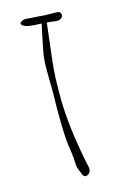

<svg xmlns="http://www.w3.org/2000/svg" viewBox="-104 -703 473 744"><g transform="rotate(-15 132.5 -330.5)"><path d="M217 -633Q217 -626 210 -621Q203 -616 193 -616Q184 -616 169 -619L153 -620L135 -467Q129 -412 129 -345Q129 -307 130 -287Q135 -177 166 -32Q166 -11 146 -6Q141 -6 135 -12Q124 -37 121 -47Q119 -57 118.5 -68Q118 -79 118 -84Q117 -88 115.5 -105.5Q114 -123 111 -137Q105 -181 105 -270V-304Q106 -321 106 -354L105 -440Q105 -474 107 -490Q110 -516 128 -600L133 -622Q77 -622 61 -633Q54 -637 54 -643Q54 -647 61.5 -651Q69 -655 77 -655Q82 -655 104 -653Q110 -653 134 -651Q146 -649 178 -649H187H194Q207 -649 212 -645.5Q217 -642 217 -634Z"/></g></svg>

Font: Amatic SC
Style: Regular
Weight: 400
Designer: Multiple Designers
Foundry: Vernon Adams
Version: Version 2.505